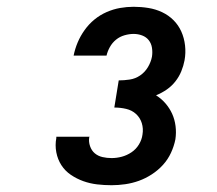

<svg xmlns="http://www.w3.org/2000/svg" viewBox="-20 -863 640 566"><path d="M309 -317Q287 -317 266 -319.5Q245 -322 225.5 -329Q206 -336 189 -347.5Q172 -359 161 -376Q150 -393 146 -414Q142 -435 146 -456Q146 -457 146 -458Q146 -459 146 -460H244Q244 -459 243.5 -459Q243 -459 243 -458Q241 -445 245.5 -432Q250 -419 259.5 -411Q269 -403 282 -400Q295 -397 309 -397Q324 -397 339 -401Q354 -405 367.5 -414Q381 -423 389.5 -437Q398 -451 400 -466Q403 -484 398 -500Q393 -516 381 -527Q369 -538 352 -542Q335 -546 317 -546L330 -626Q346 -626 362.5 -628.5Q379 -631 393 -640.5Q407 -650 416 -665Q425 -680 428 -696Q430 -709 428 -722Q426 -735 418.5 -744.5Q411 -754 399 -758.5Q387 -763 374 -763Q361 -763 347 -759Q333 -755 322 -746Q311 -737 304 -724.5Q297 -712 294 -699H197Q201 -719 209 -738Q217 -757 229.5 -774.5Q242 -792 258.5 -805.5Q275 -819 294.5 -827.5Q314 -836 334 -839.5Q354 -843 374 -843Q396 -843 417.5 -839.5Q439 -836 458 -827Q477 -818 491.5 -803.5Q506 -789 514.5 -770Q523 -751 525.5 -729Q528 -707 524 -685Q521 -669 514.5 -653Q508 -637 497 -623Q486 -609 471.5 -599Q457 -589 440 -582Q456 -572 468 -558Q480 -544 487.5 -527.5Q495 -511 497.5 -491.5Q500 -472 497 -452Q493 -432 484 -412.5Q475 -393 460.5 -377Q446 -361 427.5 -349Q409 -337 389.5 -330Q370 -323 349.5 -320Q329 -317 309 -317Z"/></svg>

Font: Iosevka Slab HvExObl
Style: Regular
Weight: 900
Width: 7
Italic angle: -9°
Monospace: yes
Designer: Belleve Invis
Foundry: Belleve Invis
Version: Version 11.1.1; ttfautohint (v1.8.3)